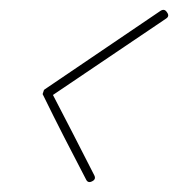

<svg xmlns="http://www.w3.org/2000/svg" viewBox="-20 -361 363 391"><path d="M320 -336Q326 -328 318 -323Q259 -283 199.5 -243Q140 -203 81 -163Q79 -162 81 -170Q83 -177 84 -175Q106 -133 128 -90Q150 -47 172 -4Q176 4 168 8Q159 13 155 4Q133 -38 111 -81Q89 -124 68 -167Q66 -169 68 -173Q69 -178 71 -179Q130 -219 189 -259Q248 -299 307 -339Q315 -344 320 -336Z"/></svg>

Font: FRB American Cursive Guidelines Extralight
Style: Italic
Weight: 200
Italic angle: -25°
Version: Version 2.0;Modular Font Editor K font №1